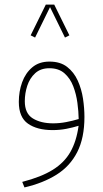

<svg xmlns="http://www.w3.org/2000/svg" viewBox="-20 -570 455 847"><path d="M286.1 -414.1 266.6 -404.3 200.7 -538.6 134.8 -404.3 115.2 -414.1 182.1 -549.8H219.2ZM352.5 -54.2Q352.5 38.6 320.8 100.8Q289.1 163.1 229.7 200.4Q170.4 237.8 87.9 256.8L78.1 232.4Q161.6 210.9 212.6 179.2Q263.7 147.5 290.5 100.3Q317.4 53.2 326.7 -15.1Q301.3 -7.3 272.5 -1.7Q243.7 3.9 211.9 3.9Q144 3.9 103.5 -24.4Q63 -52.7 63 -120.6Q63 -166.5 77.6 -207Q92.3 -247.6 122.3 -272.9Q152.3 -298.3 198.2 -298.3Q246.1 -298.3 276.1 -274.9Q306.2 -251.5 323 -214.4Q339.8 -177.2 346.2 -134.8Q352.5 -92.3 352.5 -54.2ZM214.4 -25.9Q243.2 -25.9 272.2 -31.5Q301.3 -37.1 327.1 -44.9Q326.7 -77.6 321.5 -116.2Q316.4 -154.8 303 -189.7Q289.6 -224.6 264.2 -246.8Q238.8 -269 197.8 -269Q159.2 -269 135.3 -247.1Q111.3 -225.1 100.3 -191.7Q89.4 -158.2 89.4 -123.5Q89.4 -69.3 124.8 -47.6Q160.2 -25.9 214.4 -25.9Z"/></svg>

Font: Vazirmatn UI FD Thin
Style: Regular
Weight: 100
Designer: Saber Rastikerdar
Foundry: Saber Rastikerdar
Version: Version 33.003